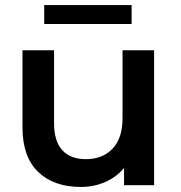

<svg xmlns="http://www.w3.org/2000/svg" viewBox="-20 -733 715 760"><path d="M590 -534V0H471V-68Q441 -32 396.5 -12.5Q352 7 300 7Q193 7 131 -52.5Q69 -112 69 -229V-534H194V-246Q194 -174 226.5 -138.5Q259 -103 320 -103Q386 -103 425.5 -144.5Q465 -186 465 -264V-534ZM155 -713H501V-638H155Z"/></svg>

Font: Montserrat Alternates SemiBold
Style: Regular
Weight: 600
Designer: Julieta Ulanovsky
Foundry: Julieta Ulanovsky
Version: Version 7.200